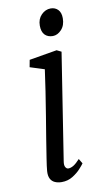

<svg xmlns="http://www.w3.org/2000/svg" viewBox="-87 -794 458 846"><g transform="rotate(-10 142.0 -371.0)"><path d="M119 10Q102 10 88.8 4.2Q75.5 -1.5 68.8 -14.5Q62 -27.5 63.5 -49Q65 -68 70.8 -104.8Q76.5 -141.5 84.2 -189.5Q92 -237.5 100.8 -290.5Q109.5 -343.5 117.5 -395.8Q125.5 -448 131.5 -492.5L67 -513L73 -545L197 -566L217.5 -556L143 -79Q140 -61 145.2 -52.5Q150.5 -44 157.5 -44Q168.5 -44 180.8 -51.2Q193 -58.5 210 -77L223 -55.5Q218.5 -48.5 204.2 -32.8Q190 -17 168.2 -3.5Q146.5 10 119 10ZM192 -630.5Q169.5 -630.5 156.2 -644.2Q143 -658 143 -685.5Q143 -715 161.2 -733.5Q179.5 -752 203 -752Q223 -752 235.8 -738.8Q248.5 -725.5 248.5 -700.5Q248.5 -668.5 230.8 -649.5Q213 -630.5 192 -630.5Z"/></g></svg>

Font: Merriweather Light 18pt Light
Style: Italic
Weight: 300
Italic angle: -7.8°
Version: Version 2.101